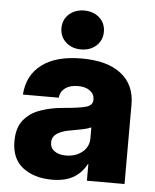

<svg xmlns="http://www.w3.org/2000/svg" viewBox="-53 -780 673 834"><g transform="rotate(5 283.5 -363.0)"><path d="M204.6 8.8Q127 8.8 77.4 -29.1Q27.8 -66.9 27.8 -144Q27.8 -202.1 54.9 -235.8Q82 -269.5 127.4 -285.6Q172.9 -301.8 228 -306.2Q297.4 -312 325.7 -320.3Q354 -328.6 354 -352.1V-354.5Q354 -377.4 334.7 -391.8Q315.4 -406.2 282.2 -406.2Q247.1 -406.2 226.3 -390.6Q205.6 -375 203.1 -348.6H46.9Q52.2 -432.6 114 -479.7Q175.8 -526.9 288.1 -526.9Q400.4 -526.9 460.4 -479.7Q520.5 -432.6 520.5 -347.2V0H356.4V-72.3H354.5Q331.5 -30.8 295.4 -11Q259.3 8.8 204.6 8.8ZM255.9 -101.1Q297.9 -101.1 326.7 -124.3Q355.5 -147.5 355.5 -185.5V-232.4Q342.3 -226.1 318.8 -221.2Q295.4 -216.3 264.2 -210.9Q230.5 -205.6 208.7 -191.4Q187 -177.2 187 -151.9Q187 -127.9 206.1 -114.5Q225.1 -101.1 255.9 -101.1ZM280.8 -565.9Q240.7 -565.9 214.6 -589.8Q188.5 -613.8 188.5 -650.9Q188.5 -688 214.6 -711.7Q240.7 -735.4 280.8 -735.4Q321.3 -735.4 347.4 -711.7Q373.5 -688 373.5 -650.9Q373.5 -613.8 347.4 -589.8Q321.3 -565.9 280.8 -565.9Z"/></g></svg>

Font: Inter Display ExtraBold
Style: Regular
Weight: 800
Designer: Rasmus Andersson
Foundry: rsms
Version: Version 4.000;git-a52131595